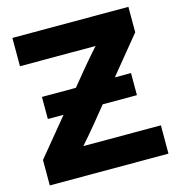

<svg xmlns="http://www.w3.org/2000/svg" viewBox="-108 -823 855 918"><g transform="rotate(-15 319.5 -364.0)"><path d="M25.9 0H613.3V-140.1H349.1H229.5C255.9 -169.9 281.2 -199.7 306.2 -230L370.6 -309.1H540V-418.5H460L609.9 -601.6V-727.5H35.6V-587.4H289.6H409.7C383.8 -558.6 358.9 -529.3 334.5 -500.5L267.1 -418.5H99.1V-309.1H176.8L25.9 -126Z"/></g></svg>

Font: Raveo Display
Style: Bold
Weight: 700
Designer: Jakub Foglar, Rasmus Andersson (Inter)
Foundry: Jakubfoglar.com
Version: Version 1.100;Glyphs 3.2.3 (3260)